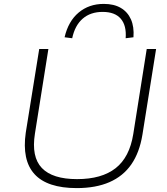

<svg xmlns="http://www.w3.org/2000/svg" viewBox="-20 -956 854 984"><path d="M373 8Q298 8 243.5 -10Q189 -28 156.5 -64Q124 -100 113 -153Q102 -206 112 -276L181 -705H228L159 -271Q140 -152 194.5 -95Q249 -38 375 -38Q501 -38 572.5 -94Q644 -150 663 -269L732 -705H780L710 -266Q695 -174 653 -113.5Q611 -53 541 -22.5Q471 8 373 8ZM350 -760 311 -765Q330 -847 383 -891.5Q436 -936 512 -936Q564 -936 599 -915.5Q634 -895 651 -857Q668 -819 664 -765L624 -760Q629 -825 599 -860Q569 -895 506 -895Q444 -895 404 -860.5Q364 -826 350 -760Z"/></svg>

Font: Nunito Sans 10pt SemiExpanded ExtraLight
Style: Italic
Weight: 250
Width: 6
Italic angle: -9°
Designer: Vernon Adams
Foundry: Vernon Adams
Version: Version 3.101;gftools[0.9.27]